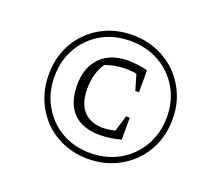

<svg xmlns="http://www.w3.org/2000/svg" viewBox="-114 -815 1095 978"><g transform="rotate(20 433.0 -326.5)"><path d="M463 -126Q369 -126 319 -177.5Q269 -229 269 -327Q269 -422 323 -477Q377 -532 473 -532Q496 -532 523.5 -528.5Q551 -525 578 -518L567 -476Q517 -490 465.5 -488.5Q414 -487 364 -469Q324 -411 324 -326Q324 -223 387.5 -185Q451 -147 564 -183L578 -142Q547 -134 518.5 -130Q490 -126 463 -126ZM522 -142 558 -261H578V-142ZM558 -399 523 -518H578V-399ZM449 9Q377 9 316 -16Q255 -41 210 -86.5Q165 -132 140 -193.5Q115 -255 115 -328Q115 -400 139.5 -460.5Q164 -521 209.5 -566.5Q255 -612 316 -637Q377 -662 449 -662Q521 -662 582.5 -637Q644 -612 689.5 -566.5Q735 -521 760.5 -460.5Q786 -400 786 -328Q786 -255 760.5 -193.5Q735 -132 689.5 -87Q644 -42 582.5 -16.5Q521 9 449 9ZM449 -23Q537 -23 606 -62.5Q675 -102 715 -171.5Q755 -241 755 -328Q755 -415 715 -483.5Q675 -552 606 -591Q537 -630 449 -630Q361 -630 293 -591Q225 -552 185.5 -483.5Q146 -415 146 -328Q146 -241 185.5 -171.5Q225 -102 293 -62.5Q361 -23 449 -23Z"/></g></svg>

Font: Piazzolla Thin Light
Style: Italic
Weight: 300
Italic angle: -11.3°
Version: Version 2.005